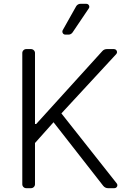

<svg xmlns="http://www.w3.org/2000/svg" viewBox="-20 -984 680 1004"><path d="M96.6 -20.6V-706.7Q96.6 -715.2 102.6 -721.2Q108.7 -727.3 117.2 -727.3H142Q150.6 -727.3 156.8 -721.2Q163 -715.2 163 -706.7V-335.6H169.4L515.3 -717Q519.5 -721.9 525.6 -724.6Q531.6 -727.3 538.4 -727.3H576Q583.1 -727.3 587.5 -722.5Q592 -717.7 592 -711.3Q592 -706 587.7 -701L301.1 -391L590.2 -25.2Q593.8 -20.6 593.8 -15.3Q593.8 -9.2 589.3 -4.6Q584.9 0 578.1 0H544.4Q537.3 0 530.9 -3.2Q524.5 -6.4 519.9 -12.1L259.9 -344.8L163 -236.2V-20.6Q163 -12.1 156.8 -6Q150.6 0 142 0H117.2Q108.7 0 102.6 -6Q96.6 -12.1 96.6 -20.6ZM307.9 -826 378.2 -951Q381.7 -957 387.8 -960.6Q393.8 -964.1 400.9 -964.1H431.5Q438.2 -964.1 442.6 -959.5Q447.1 -954.9 447.1 -948.5Q447.1 -944.6 444.2 -940L359.4 -814.3Q355.5 -808.9 350 -805.9Q344.5 -802.9 338.1 -802.9H321.4Q315 -802.9 310.5 -807.5Q306.1 -812.1 306.1 -818.5Q306.1 -822.8 307.9 -826Z"/></svg>

Font: DeltaSans Light
Style: Regular
Weight: 300
Designer: Rasmus Andersson
Foundry: rsms
Version: Version 3.012